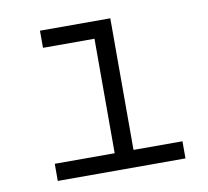

<svg xmlns="http://www.w3.org/2000/svg" viewBox="-64 -588 713 658"><g transform="rotate(-10 293.0 -259.0)"><path d="M85.9 0V-59.6H294.4V-458H115.2V-517.6H359.9V-59.6H530.3V0Z"/></g></svg>

Font: CaskaydiaCove NFP Light
Style: Regular
Weight: 300
Designer: Aaron Bell
Foundry: Saja Typeworks
Version: Version 2111.001; VTT 6.35;Nerd Fonts 3.1.1